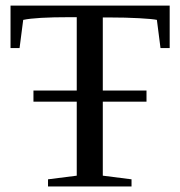

<svg xmlns="http://www.w3.org/2000/svg" viewBox="-20 -675 651 695"><path d="M153.8 0V-25.9L257.8 -39.1V-307.1H101.1V-347.2H257.8V-612.8H232.9Q109.4 -612.8 64 -603L50.8 -501H18.1V-654.8H594.2V-501H561L547.9 -603Q533.2 -606.4 483.9 -609.1Q434.6 -611.8 376 -611.8H352.1V-347.2H510.3V-307.1H352.1V-39.1L456.1 -25.9V0Z"/></svg>

Font: Tinos
Style: Regular
Weight: 400
Designer: Steve Matteson
Foundry: Monotype Imaging Inc.
Version: Version 1.23